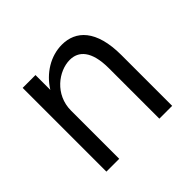

<svg xmlns="http://www.w3.org/2000/svg" viewBox="-121 -605 741 741"><g transform="rotate(-45 250.0 -234.0)"><path d="M72 0H142V-263C142 -350 216 -405 277 -405C324 -405 361 -371 361 -275V0H431V-277C431 -415 372 -468 297 -468C235 -468 177 -432 142 -376V-457H72Z"/></g></svg>

Font: Inconsolata
Style: Regular
Weight: 400
Monospace: yes
Designer: Raph Levien, Cyreal, Brenton Simpson
Foundry: Raph Levien, Cyreal, Google
Version: Version 3.100